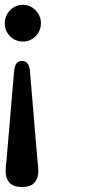

<svg xmlns="http://www.w3.org/2000/svg" viewBox="-114 -605 383 788"><path d="M-23.8 162.5Q-59.3 162.5 -75.1 144.6Q-91 126.7 -91 97.4Q-91 89.8 -90.1 77.7Q-89.3 65.6 -87.4 54.3L-55.9 -316.6Q-53 -336.9 -45.5 -345.8Q-38 -354.8 -24.1 -354.8Q-10.1 -354.8 -2.3 -346Q5.5 -337.2 8.6 -317.2L39.8 54.3Q41.5 65.6 42.5 77.7Q43.4 89.8 43.4 97.4Q43.4 126.7 27.4 144.6Q11.4 162.5 -23.8 162.5ZM-20.1 -585.4Q0.3 -585.4 17.1 -574.9Q33.9 -564.5 44 -547.3Q54 -530.1 54 -509.9Q54 -488.7 44 -471.6Q33.9 -454.6 17.1 -444.5Q0.3 -434.5 -20.1 -434.5Q-41.2 -434.5 -58 -444.5Q-74.8 -454.6 -84.5 -471.6Q-94.3 -488.7 -94.3 -509.9Q-94.3 -530.1 -84.5 -547.3Q-74.8 -564.5 -58 -574.9Q-41.2 -585.4 -20.1 -585.4Z"/></svg>

Font: Fraunces SuperSoft Wonky
Style: Regular
Weight: 900
Version: Version 1.000;[b76b70a41]